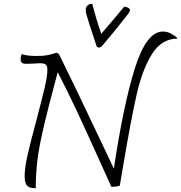

<svg xmlns="http://www.w3.org/2000/svg" viewBox="-20 -970 950 1005"><path d="M910 -768Q827 -768 776.5 -688.5Q726 -609 696 -478.5Q666 -348 623 -92L607 2Q588 8 563 8L517 -94Q428 -291 380.5 -392.5Q333 -494 282 -592L256 -493Q211 -325 189 -214.5Q167 -104 167 15H162Q135 15 122 2Q109 -11 109 -48Q109 -91 124.5 -159.5Q140 -228 173 -350Q201 -456 214.5 -514Q228 -572 228 -605Q228 -624 220 -631.5Q212 -639 188 -639Q179 -639 151 -637L116 -636Q103 -636 95.5 -640.5Q88 -645 88 -660Q88 -670 93 -687Q120 -677 172 -677Q207 -677 227.5 -681Q248 -685 275 -694Q285 -694 293 -678Q360 -544 524 -197L576 -87Q625 -417 685.5 -611Q746 -805 833 -805Q857 -805 880 -791.5Q903 -778 910 -768ZM660 -917Q660 -909 649 -895Q623 -861 587.5 -817.5Q552 -774 524 -741Q515 -730 509.5 -725.5Q504 -721 499 -721Q488 -721 485 -730Q438 -871 431 -899Q429 -907 429 -921Q429 -933 438 -941.5Q447 -950 463 -950Q482 -874 510 -793Q591 -887 630 -935Q638 -935 649 -930.5Q660 -926 660 -917Z"/></svg>

Font: Charmonman
Style: Regular
Weight: 400
Designer: Ekaluck Peanpanawate
Foundry: Cadson Demak Co.,Ltd.
Version: Version 1.000; ttfautohint (v1.6)